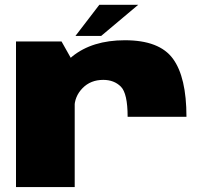

<svg xmlns="http://www.w3.org/2000/svg" viewBox="-20 -760 842 780"><path d="M498.5 -285.5H737.5Q737.5 -446.5 682.5 -521.5Q627.5 -596.5 487.5 -596.5Q354.5 -596.5 273 -530.2Q191.5 -464 191.5 -379.5L282.5 -322.5Q282.5 -368 315.2 -401.8Q348 -435.5 399.5 -435.5Q443.5 -435.5 471 -408Q498.5 -380.5 498.5 -285.5ZM45 0H283.5V-496.5L230 -591.5H45ZM286.5 -614H391L541.5 -740.5H383.5Z"/></svg>

Font: Anybody SemiExpanded Black
Style: Regular
Weight: 900
Width: 6
Version: Version 1.113;gftools[0.9.25]